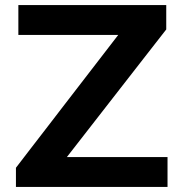

<svg xmlns="http://www.w3.org/2000/svg" viewBox="-20 -733 722 753"><path d="M42.5 0V-75Q68.5 -109 101 -151.2Q133.5 -193.5 166.8 -236.5Q200 -279.5 227.5 -315.5L478 -640.5L498 -596H310.5Q252.5 -596 187.2 -596Q122 -596 52 -596V-713H632V-617.5Q589 -562.5 548 -509.8Q507 -457 466 -404.5L204.5 -68.5L191.5 -117H362Q403 -117 452.8 -117Q502.5 -117 551 -117Q599.5 -117 637 -117V0Z"/></svg>

Font: Commissioner Thin SemiBold
Style: Regular
Weight: 600
Version: Version 1.000